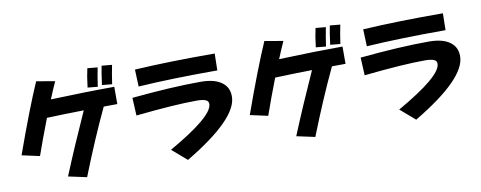

<svg xmlns="http://www.w3.org/2000/svg" viewBox="-74 -1221 4147 1657"><g transform="rotate(-10 2000.0 -393.0)"><path d="M956.5 -849.6Q939.9 -768.6 928.2 -684.6L840.3 -692.9Q855 -803.7 866.2 -857.9ZM830.1 -849.6Q814 -768.6 802.2 -684.6L714.4 -692.9Q726.1 -793.5 741.2 -857.9ZM448.7 -795.9Q421.4 -737.3 384.8 -647.5Q702.1 -659.2 942.4 -659.7V-508.3Q922.4 -508.8 823.2 -507.3Q701.7 -250.5 576.2 67.9L415 33.2Q519 -220.2 647.9 -505.4Q468.3 -502.4 323.7 -496.6Q254.4 -317.4 207.5 -182.1L51.8 -216.3Q187 -595.2 286.6 -823.7Z M1845.7 -792 1842.8 -644.5Q1440.4 -644.5 1149.9 -625.5L1144 -774.9Q1440.9 -793 1845.7 -792ZM1927.7 -401.4Q1927.7 -207 1459.5 72.3L1330.1 -39.1Q1724.6 -263.7 1724.6 -371.6Q1724.6 -384.8 1719 -393.3Q1713.4 -401.9 1700.7 -407.2Q1675.8 -418.9 1618.7 -418.5Q1432.1 -418.5 1087.9 -382.3L1080.1 -538.6Q1434.6 -572.8 1682.6 -572.8Q1806.6 -572.8 1869.6 -524.4Q1927.7 -481.4 1927.7 -401.4Z M2956.5 -849.6Q2939.9 -768.6 2928.2 -684.6L2840.3 -692.9Q2855 -803.7 2866.2 -857.9ZM2830.1 -849.6Q2814 -768.6 2802.2 -684.6L2714.4 -692.9Q2726.1 -793.5 2741.2 -857.9ZM2448.7 -795.9Q2421.4 -737.3 2384.8 -647.5Q2702.1 -659.2 2942.4 -659.7V-508.3Q2922.4 -508.8 2823.2 -507.3Q2701.7 -250.5 2576.2 67.9L2415 33.2Q2519 -220.2 2647.9 -505.4Q2468.3 -502.4 2323.7 -496.6Q2254.4 -317.4 2207.5 -182.1L2051.8 -216.3Q2187 -595.2 2286.6 -823.7Z M3845.7 -792 3842.8 -644.5Q3440.4 -644.5 3149.9 -625.5L3144 -774.9Q3440.9 -793 3845.7 -792ZM3927.7 -401.4Q3927.7 -207 3459.5 72.3L3330.1 -39.1Q3724.6 -263.7 3724.6 -371.6Q3724.6 -384.8 3719 -393.3Q3713.4 -401.9 3700.7 -407.2Q3675.8 -418.9 3618.7 -418.5Q3432.1 -418.5 3087.9 -382.3L3080.1 -538.6Q3434.6 -572.8 3682.6 -572.8Q3806.6 -572.8 3869.6 -524.4Q3927.7 -481.4 3927.7 -401.4Z"/></g></svg>

Font: Droid Sans
Style: Regular
Weight: 400
Foundry: Ascender Corporation
Version: Version 1.00 build 114